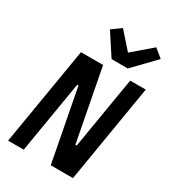

<svg xmlns="http://www.w3.org/2000/svg" viewBox="-226 -1071 1057 1186"><g transform="rotate(30 302.5 -478.5)"><path d="M330.6 0H489L605.1 -698.2H494L408.4 -185.4H399.1L300.8 -698.2H142.8L26.3 0H137.8L223.4 -512.8H232.2ZM227.3 -909.8 328.1 -755.7H443.5L590.6 -908L530.9 -957L395.6 -841.3L293.3 -957Z"/></g></svg>

Font: Margiela Mono Italic SmBold It
Style: Regular
Weight: 600
Designer: Mike Abbink, Paul van der Laan, Pieter van Rosmalen
Foundry: Bold Monday
Version: Version 2.003 2021